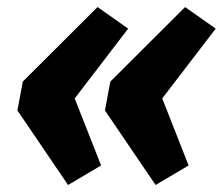

<svg xmlns="http://www.w3.org/2000/svg" viewBox="-20 -557 638 550"><path d="M425.7 -27.1 280.6 -240.6 296.1 -323.3 510.2 -536.8 597.9 -475 444.7 -275 520.3 -83ZM175 -27.1 29.9 -240.6 45.3 -323.3 259.4 -536.8 347.1 -475 194 -275 269.6 -83Z"/></svg>

Font: REM Medium
Style: Italic
Weight: 500
Italic angle: -11°
Designer: Octavio Pardo
Foundry: Ashler Design
Version: Version 1.005;gftools[0.9.28]